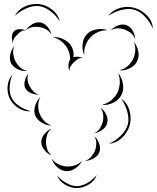

<svg xmlns="http://www.w3.org/2000/svg" viewBox="-20 -841 805 986"><path d="M57 -760Q74 -793 109.5 -808.5Q145 -824 182 -820Q218 -815 248.5 -791Q279 -767 287 -731Q268 -762 238.5 -784Q209 -806 180 -810Q151 -813 117.5 -799Q84 -785 57 -760ZM537 -760Q559 -790 597.5 -800.5Q636 -811 672 -800Q708 -790 735.5 -761Q763 -732 765 -694Q750 -729 724 -756Q698 -783 669 -791Q641 -799 604.5 -790Q568 -781 537 -760ZM113 -685Q123 -703 144.5 -716Q166 -729 186 -726Q207 -723 223.5 -704Q240 -685 244 -664Q233 -682 216 -691Q199 -700 183 -702Q166 -705 147.5 -702Q129 -699 113 -685ZM549 -685Q562 -701 585.5 -710Q609 -719 629 -712Q649 -705 661.5 -683Q674 -661 674 -640Q667 -660 652 -671.5Q637 -683 621 -689Q605 -695 586 -695.5Q567 -696 549 -685ZM413 -558Q401 -582 404 -613.5Q407 -645 426 -665Q445 -685 476.5 -690.5Q508 -696 533 -685Q506 -687 482.5 -676Q459 -665 444 -649Q429 -633 419.5 -609Q410 -585 413 -558ZM47 -619Q41 -632 41 -651Q41 -670 52 -680Q62 -691 81 -691Q100 -691 113 -685Q98 -686 87.5 -679Q77 -672 69 -663Q60 -655 53 -644.5Q46 -634 47 -619ZM337 -476Q334 -483 333 -492Q332 -491 330 -490L332 -495Q331 -505 332.5 -516Q334 -527 340 -535Q341 -563 328 -589Q318 -609 298 -626.5Q278 -644 251 -650Q279 -653 308 -638.5Q337 -624 349 -599Q361 -576 357 -547Q368 -551 382 -549.5Q396 -548 406 -543Q391 -545 380 -537.5Q369 -530 360 -522Q351 -513 343.5 -502Q336 -491 337 -476ZM667 -626Q684 -607 690 -578Q696 -549 684 -526Q673 -503 645.5 -490Q618 -477 593 -480Q618 -486 636 -502Q654 -518 663 -537Q672 -555 674.5 -579Q677 -603 667 -626ZM119 -477Q96 -474 72 -485Q48 -496 37 -516Q27 -536 33 -562Q39 -588 54 -605Q45 -584 48 -563.5Q51 -543 59 -527Q67 -511 82 -496.5Q97 -482 119 -477ZM586 -466Q605 -445 611 -412.5Q617 -380 604 -354Q591 -328 561.5 -313.5Q532 -299 503 -303Q531 -309 551.5 -326.5Q572 -344 583 -365Q593 -386 595 -413Q597 -440 586 -466ZM180 -356Q161 -354 140 -362.5Q119 -371 110 -388Q102 -404 107.5 -426.5Q113 -449 126 -463Q119 -445 122 -428.5Q125 -412 132 -399Q139 -385 150.5 -372.5Q162 -360 180 -356ZM139 -270Q107 -266 76.5 -285Q46 -304 31 -333Q16 -363 19 -398.5Q22 -434 44 -458Q31 -427 29.5 -394Q28 -361 40 -338Q52 -314 79.5 -296Q107 -278 139 -270ZM245 -196Q220 -196 195.5 -210.5Q171 -225 161 -247Q152 -270 160.5 -297.5Q169 -325 187 -342Q176 -320 176 -297.5Q176 -275 184 -256Q191 -238 206.5 -221Q222 -204 245 -196ZM603 -334Q634 -312 645 -273.5Q656 -235 646 -198Q636 -162 607 -134Q578 -106 540 -103Q574 -118 601 -145Q628 -172 636 -201Q644 -230 634 -266.5Q624 -303 603 -334ZM496 -288Q513 -277 524.5 -254.5Q536 -232 531 -211Q527 -190 506.5 -175Q486 -160 465 -157Q484 -167 494 -183.5Q504 -200 508 -216Q512 -233 510 -252Q508 -271 496 -288ZM245 -43Q225 -50 208.5 -70Q192 -90 192 -112Q192 -133 208.5 -153Q225 -173 245 -181Q228 -167 222 -148Q216 -129 216 -112Q216 -94 222 -75.5Q228 -57 245 -43ZM465 -141Q481 -127 489.5 -103Q498 -79 490 -59Q483 -40 460.5 -27.5Q438 -15 417 -15Q437 -22 449.5 -37Q462 -52 468 -68Q474 -84 474.5 -103.5Q475 -123 465 -141ZM401 -15Q391 7 367 23.5Q343 40 318 38Q294 36 273 16.5Q252 -3 245 -27Q259 -7 280 2.5Q301 12 320 14Q340 15 362 9Q384 3 401 -15ZM477 57Q467 87 437.5 105.5Q408 124 376 125Q344 125 314.5 107.5Q285 90 273 60Q294 84 322 99.5Q350 115 376 115Q402 114 429.5 98Q457 82 477 57Z"/></svg>

Font: Rubik Puddles
Style: Regular
Weight: 400
Designer: Hubert and Fischer, NaN
Foundry: Hubert and Fischer, NaN
Version: Version 2.200